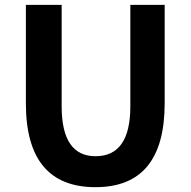

<svg xmlns="http://www.w3.org/2000/svg" viewBox="-20 -760 788 794"><path d="M87 -333V-740H235V-320Q235 -114 375 -114Q519 -114 519 -320V-740H661V-333Q661 14 375 14Q87 14 87 -333Z"/></svg>

Font: `nÑOS-|
Style: Bold
Weight: 700
Designer: Ryoko NISHIZUKA ¬âXZm¬º[P (kana & ideographs); Paul D. Hunt (Latin, Greek & Cyrillic); Wenlong ZHANG _ e¬á¬ü¬ô (bopomof
Foundry: Adobe Systems Incorporated
Version: Version 1.00 June 24, 2014, initial release